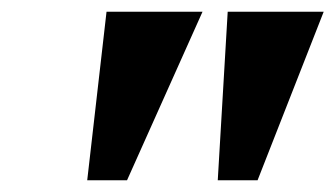

<svg xmlns="http://www.w3.org/2000/svg" viewBox="-20 -734 573 328"><path d="M129 -426H197L326 -714H162ZM352 -426H420L533 -714H369Z"/></svg>

Font: Noto Serif SemiCondensed Extra
Style: Italic
Weight: 800
Width: 4
Italic angle: -12°
Designer: Monotype Design Team
Foundry: Monotype Imaging Inc.
Version: Version 1.901